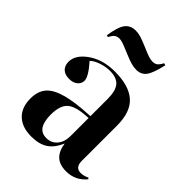

<svg xmlns="http://www.w3.org/2000/svg" viewBox="-219 -867 993 993"><g transform="rotate(45 277.0 -371.0)"><path d="M329.1 -613.8Q309.1 -613.8 288.6 -619.9Q268.1 -626 234.9 -640.1Q194.3 -657.2 179.7 -662.1Q165 -667 153.8 -667Q138.2 -667 127.4 -659.4Q116.7 -651.9 106 -629.9L95.2 -632.8Q105.5 -702.1 125.7 -729Q146 -755.9 184.1 -755.9Q203.1 -755.9 222.4 -750Q241.7 -744.1 274.9 -730Q313 -713.4 329.1 -708.3Q345.2 -703.1 358.9 -703.1Q375 -703.1 385.5 -710.9Q396 -718.8 407.2 -740.2L418.9 -736.8Q402.8 -664.6 383.3 -639.2Q363.8 -613.8 329.1 -613.8ZM189 14.2Q121.6 14.2 84.2 -21.5Q46.9 -57.1 46.9 -122.1Q46.9 -174.8 73.5 -206.3Q100.1 -237.8 161.9 -254.9Q223.6 -272 331.1 -276.9V-402.8Q331.1 -462.4 308.8 -488.3Q286.6 -514.2 236.8 -514.2Q206.1 -514.2 174.3 -503.4Q142.6 -492.7 126 -476.1Q180.2 -414.6 180.2 -384.8Q180.2 -364.3 163.1 -349.6Q146 -335 117.2 -335Q85 -335 68.4 -351.3Q51.8 -367.7 51.8 -396Q51.8 -446.8 111.3 -488.3Q170.9 -529.8 257.8 -529.8Q360.4 -529.8 411.6 -484.9Q462.9 -439.9 462.9 -339.8V-82Q462.9 -33.2 502.9 -33.2Q524.4 -33.2 548.8 -44.9L554.2 -38.1Q510.7 14.2 443.8 14.2Q395 14.2 369.4 -10.3Q343.8 -34.7 336.9 -83Q314.9 -30.8 279.8 -8.3Q244.6 14.2 189 14.2ZM249 -35.2Q286.1 -35.2 308.6 -61.8Q331.1 -88.4 331.1 -131.8V-263.2Q246.1 -260.3 213.1 -233.6Q180.2 -207 180.2 -137.2Q180.2 -35.2 249 -35.2Z"/></g></svg>

Font: Display Semibold
Style: Regular
Weight: 600
Designer: Latin by Veronika Burian and Jose Scaglione. Greek by Irene Vlachou. Cyrillic by Vera Evstafieva.
Foundry: TypeTogether
Version: Version 3.002